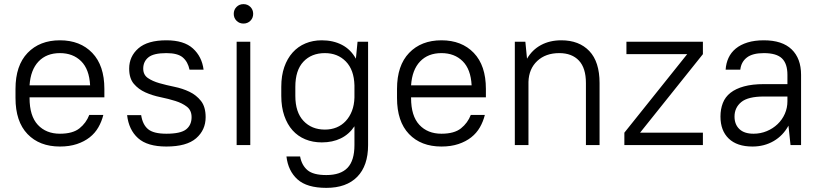

<svg xmlns="http://www.w3.org/2000/svg" viewBox="-20 -702 3976 929"><path d="M270 7Q171 7 113 -53.5Q55 -114 55 -228V-272Q55 -385 113.5 -446Q172 -507 270 -507Q368 -507 426.5 -446Q485 -385 485 -272V-231H123V-228Q123 -141 163 -98Q203 -55 270 -55Q332 -55 364.5 -81Q397 -107 412 -146H480Q472 -114 456 -86Q440 -58 414 -37.5Q388 -17 352 -5Q316 7 270 7ZM270 -445Q205 -445 166.5 -404.5Q128 -364 123 -289H416Q412 -367 372.5 -406Q333 -445 270 -445Z M785 7Q693 7 648 -33.5Q603 -74 595 -145H663Q670 -99 696.5 -77Q723 -55 785 -55Q854 -55 880.5 -76Q907 -97 907 -135Q907 -168 884.5 -185.5Q862 -203 828.5 -213.5Q795 -224 756 -232Q717 -240 683.5 -255Q650 -270 627.5 -296.5Q605 -323 605 -370Q605 -429 649.5 -468Q694 -507 785 -507Q870 -507 913.5 -467.5Q957 -428 965 -365H897Q889 -403 864.5 -424Q840 -445 785 -445Q723 -445 698 -424.5Q673 -404 673 -370Q673 -340 695.5 -324.5Q718 -309 751.5 -299.5Q785 -290 824 -282Q863 -274 896.5 -258Q930 -242 952.5 -213.5Q975 -185 975 -135Q975 -73 929 -33Q883 7 785 7Z M1125 -500H1191V0H1125ZM1158 -588Q1138 -588 1124.5 -601.5Q1111 -615 1111 -635Q1111 -655 1124.5 -668.5Q1138 -682 1158 -682Q1178 -682 1191.5 -668.5Q1205 -655 1205 -635Q1205 -615 1191.5 -601.5Q1178 -588 1158 -588Z M1537 -13Q1493 -13 1457 -28Q1421 -43 1395.5 -71.5Q1370 -100 1355.5 -142Q1341 -184 1341 -238V-282Q1341 -336 1355.5 -377.5Q1370 -419 1396 -448Q1422 -477 1458 -492Q1494 -507 1537 -507Q1592 -507 1634.5 -485Q1677 -463 1702 -418L1710 -500H1761V0Q1761 100 1708.5 153.5Q1656 207 1559 207Q1465 207 1419.5 166Q1374 125 1366 55H1432Q1440 98 1468 121.5Q1496 145 1559 145Q1628 145 1661.5 110Q1695 75 1695 0V-91Q1669 -52 1629 -32.5Q1589 -13 1537 -13ZM1552 -75Q1583 -75 1608.5 -85.5Q1634 -96 1653 -116.5Q1672 -137 1683 -165.5Q1694 -194 1695 -230V-289Q1693 -364 1653.5 -404.5Q1614 -445 1552 -445Q1487 -445 1448 -403.5Q1409 -362 1409 -282V-238Q1409 -159 1448.5 -117Q1488 -75 1552 -75Z M2116 7Q2017 7 1959 -53.5Q1901 -114 1901 -228V-272Q1901 -385 1959.5 -446Q2018 -507 2116 -507Q2214 -507 2272.5 -446Q2331 -385 2331 -272V-231H1969V-228Q1969 -141 2009 -98Q2049 -55 2116 -55Q2178 -55 2210.5 -81Q2243 -107 2258 -146H2326Q2318 -114 2302 -86Q2286 -58 2260 -37.5Q2234 -17 2198 -5Q2162 7 2116 7ZM2116 -445Q2051 -445 2012.5 -404.5Q1974 -364 1969 -289H2262Q2258 -367 2218.5 -406Q2179 -445 2116 -445Z M2471 -500H2522L2530 -418Q2555 -461 2597.5 -484Q2640 -507 2696 -507Q2782 -507 2831.5 -455Q2881 -403 2881 -300V0H2815V-300Q2815 -373 2781 -409Q2747 -445 2686 -445Q2620 -445 2579.5 -407Q2539 -369 2537 -306V0H2471Z M3011 -500H3381V-440L3077 -60H3381V0H3001V-60L3305 -440H3011Z M3621 7Q3546 7 3506 -31.5Q3466 -70 3466 -138Q3466 -174 3477.5 -203.5Q3489 -233 3514.5 -253Q3540 -273 3580 -284Q3620 -295 3676 -295H3790V-340Q3790 -394 3763.5 -419.5Q3737 -445 3676 -445Q3621 -445 3593.5 -423.5Q3566 -402 3562 -365H3491Q3493 -396 3505 -422Q3517 -448 3540 -467Q3563 -486 3597 -496.5Q3631 -507 3676 -507Q3765 -507 3810.5 -463Q3856 -419 3856 -340V0H3805L3795 -94Q3769 -46 3723.5 -19.5Q3678 7 3621 7ZM3626 -55Q3660 -55 3690 -67.5Q3720 -80 3742.5 -101.5Q3765 -123 3777.5 -151.5Q3790 -180 3790 -212V-235H3676Q3599 -235 3566.5 -208Q3534 -181 3534 -138Q3534 -100 3557.5 -77.5Q3581 -55 3626 -55Z"/></svg>

Font: Retni Sans
Style: Regular
Weight: 400
Designer: Vitaly Kuzmin
Foundry: ParaType Ltd.
Version: Version 1.00;March 2, 2019;FontCreator 11.5.0.2425 64-bit; t